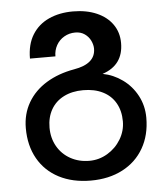

<svg xmlns="http://www.w3.org/2000/svg" viewBox="-52 -600 704 819"><g transform="rotate(-5 300.0 -191.0)"><path d="M47 -74.5Q47 -135.5 75.2 -184Q103.5 -232.5 154.8 -263.8Q206 -295 274 -307Q366.5 -322.5 366.5 -387.5Q366.5 -404 358 -421.8Q349.5 -439.5 332.8 -451.2Q316 -463 292.5 -463Q266.5 -463 245 -450.5Q223.5 -438 211.5 -416.5Q199.5 -395 199.5 -369H90.5Q90.5 -429.5 116 -470.8Q141.5 -512 186.8 -532.8Q232 -553.5 290.5 -553.5Q348 -553.5 391.8 -534.5Q435.5 -515.5 459.5 -481.2Q483.5 -447 483.5 -401.5Q483.5 -307 393.5 -277Q439 -268.5 478 -240.5Q517 -212.5 540 -169.2Q563 -126 563 -74.5Q563 -0.5 531 55.2Q499 111 440.5 141.5Q382 172 304.5 172Q226.5 172 168.2 141.8Q110 111.5 78.5 55.8Q47 0 47 -74.5ZM462 -68Q462 -113 443 -146.2Q424 -179.5 388.5 -197.2Q353 -215 304.5 -215Q257 -215 221.5 -197Q186 -179 167 -145.8Q148 -112.5 148 -68Q148 -23.5 168.2 12Q188.5 47.5 224.5 67.5Q260.5 87.5 305.5 87.5Q347 87.5 383 66Q419 44.5 440.5 8.8Q462 -27 462 -68Z"/></g></svg>

Font: JuliaMono Medium
Style: Regular
Weight: 500
Monospace: yes
Designer: cormullion
Foundry: corm
Version: Version 0.054; ttfautohint (v1.8.4)